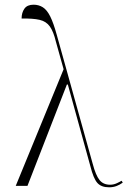

<svg xmlns="http://www.w3.org/2000/svg" viewBox="-20 -792 543 818"><path d="M47 0 251 -497 218 -615Q208 -657 192.5 -679Q177 -701 148.5 -707.5Q120 -714 72 -713Q72 -738 84 -755Q96 -772 123 -772Q145 -772 162.5 -761Q180 -750 194 -722Q208 -694 222 -643L375 -94Q388 -45 404 -25Q420 -5 449 -5Q464 -5 478 -11.5Q492 -18 498 -22L503 -14Q491 -5 476.5 0.5Q462 6 445 6Q411 6 394.5 -13Q378 -32 365 -84L269 -432H265L97 0Z"/></svg>

Font: Noto Serif Display ExtraCondensed ExtraLight
Style: Regular
Weight: 200
Width: 2
Designer: Monotype Design Team
Foundry: Monotype Imaging Inc.
Version: Version 2.009